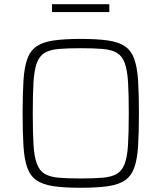

<svg xmlns="http://www.w3.org/2000/svg" viewBox="-20 -880 764 908"><path d="M362 8Q284 8 233 0.5Q182 -7 152.5 -27.5Q123 -48 109 -87Q95 -126 91 -188.5Q87 -251 87 -344Q87 -437 91 -499.5Q95 -562 109 -601Q123 -640 152.5 -660.5Q182 -681 233 -688.5Q284 -696 362 -696Q440 -696 491 -688.5Q542 -681 571.5 -660.5Q601 -640 615 -601Q629 -562 633 -499.5Q637 -437 637 -344Q637 -251 633 -188.5Q629 -126 615 -87Q601 -48 571.5 -27.5Q542 -7 491 0.5Q440 8 362 8ZM362 -36Q424 -36 465.5 -39.5Q507 -43 532 -57.5Q557 -72 569.5 -105Q582 -138 585.5 -195.5Q589 -253 589 -344Q589 -435 585.5 -492.5Q582 -550 569.5 -583Q557 -616 532 -630.5Q507 -645 465.5 -648.5Q424 -652 362 -652Q299 -652 258 -648.5Q217 -645 192 -630.5Q167 -616 154.5 -583Q142 -550 138.5 -492.5Q135 -435 135 -344Q135 -253 138.5 -195.5Q142 -138 154.5 -105Q167 -72 192 -57.5Q217 -43 258 -39.5Q299 -36 362 -36ZM226 -823V-860H497V-823Z"/></svg>

Font: Saira Thin ExtraLight
Style: Regular
Weight: 250
Version: Version 1.101